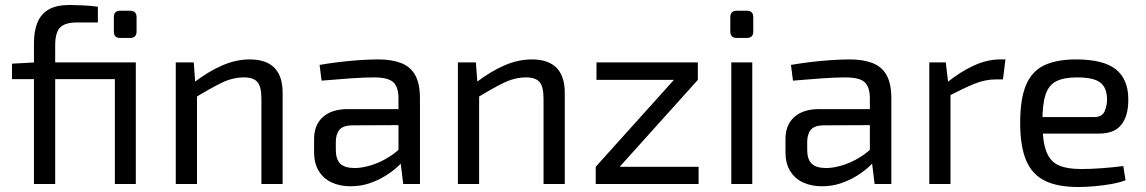

<svg xmlns="http://www.w3.org/2000/svg" viewBox="-20 -737 4589 769"><path d="M258 -717Q279 -717 313 -715.5Q347 -714 372 -710V-647H288Q240 -647 220.5 -626.5Q201 -606 201 -555V0H116V-564Q116 -613 130 -647Q144 -681 175 -699Q206 -717 258 -717ZM450 -487V-420H28V-482L121 -487ZM524 -487V0H440V-487ZM501 -694Q527 -694 527 -668V-611Q527 -585 501 -585H461Q436 -585 436 -611V-668Q436 -694 461 -694Z M980 -499Q1112 -499 1112 -365V0H1027V-341Q1027 -390 1011 -408.5Q995 -427 957 -427Q912 -427 867 -405Q822 -383 760 -345L756 -406Q813 -450 869 -474.5Q925 -499 980 -499ZM756 -487 763 -394 769 -379V0H684V-487Z M1495 -499Q1549 -499 1586.5 -484.5Q1624 -470 1643 -436Q1662 -402 1662 -343V0H1595L1582 -106L1576 -117V-343Q1576 -388 1555.5 -407.5Q1535 -427 1477 -427Q1439 -427 1381.5 -423Q1324 -419 1268 -414L1260 -477Q1294 -483 1334.5 -488Q1375 -493 1417 -496Q1459 -499 1495 -499ZM1622 -300 1621 -236 1388 -235Q1353 -234 1339 -216.5Q1325 -199 1325 -168V-137Q1325 -99 1343 -81.5Q1361 -64 1401 -64Q1429 -64 1464.5 -74.5Q1500 -85 1536 -107Q1572 -129 1602 -163V-100Q1591 -86 1570.5 -67.5Q1550 -49 1521.5 -31.5Q1493 -14 1458.5 -2.5Q1424 9 1384 9Q1341 9 1308 -6.5Q1275 -22 1256.5 -52.5Q1238 -83 1238 -127V-180Q1238 -237 1273.5 -268.5Q1309 -300 1373 -300Z M2110 -499Q2242 -499 2242 -365V0H2157V-341Q2157 -390 2141 -408.5Q2125 -427 2087 -427Q2042 -427 1997 -405Q1952 -383 1890 -345L1886 -406Q1943 -450 1999 -474.5Q2055 -499 2110 -499ZM1886 -487 1893 -394 1899 -379V0H1814V-487Z M2680 -418 2775 -417 2461 -68 2366 -69ZM2778 -69V0H2366V-69ZM2775 -487V-417H2369V-487Z M2993 -487V0H2909V-487ZM2971 -694Q2997 -694 2997 -668V-611Q2997 -585 2971 -585H2931Q2905 -585 2905 -611V-668Q2905 -694 2931 -694Z M3383 -499Q3437 -499 3474.5 -484.5Q3512 -470 3531 -436Q3550 -402 3550 -343V0H3483L3470 -106L3464 -117V-343Q3464 -388 3443.5 -407.5Q3423 -427 3365 -427Q3327 -427 3269.5 -423Q3212 -419 3156 -414L3148 -477Q3182 -483 3222.5 -488Q3263 -493 3305 -496Q3347 -499 3383 -499ZM3510 -300 3509 -236 3276 -235Q3241 -234 3227 -216.5Q3213 -199 3213 -168V-137Q3213 -99 3231 -81.5Q3249 -64 3289 -64Q3317 -64 3352.5 -74.5Q3388 -85 3424 -107Q3460 -129 3490 -163V-100Q3479 -86 3458.5 -67.5Q3438 -49 3409.5 -31.5Q3381 -14 3346.5 -2.5Q3312 9 3272 9Q3229 9 3196 -6.5Q3163 -22 3144.5 -52.5Q3126 -83 3126 -127V-180Q3126 -237 3161.5 -268.5Q3197 -300 3261 -300Z M3768 -487 3779 -394 3787 -379V0H3702V-487ZM4007 -499 3997 -419H3969Q3926 -419 3883 -401.5Q3840 -384 3778 -352L3771 -405Q3825 -449 3879.5 -474Q3934 -499 3985 -499Z M4290 -499Q4400 -499 4449.5 -459Q4499 -419 4499 -340Q4500 -275 4472 -238.5Q4444 -202 4383 -202H4099V-268H4361Q4394 -268 4404 -290.5Q4414 -313 4414 -340Q4413 -387 4386 -407Q4359 -427 4294 -427Q4241 -427 4210.5 -411.5Q4180 -396 4167.5 -357.5Q4155 -319 4155 -250Q4155 -172 4170.5 -131Q4186 -90 4220 -75Q4254 -60 4310 -60Q4349 -60 4395.5 -63.5Q4442 -67 4479 -72L4488 -15Q4465 -6 4431.5 0Q4398 6 4362.5 9Q4327 12 4299 12Q4215 12 4164 -13.5Q4113 -39 4089.5 -95.5Q4066 -152 4066 -245Q4066 -341 4089.5 -396.5Q4113 -452 4162.5 -475.5Q4212 -499 4290 -499Z"/></svg>

Font: Exo 2
Style: Regular
Weight: 400
Designer: Natanael Gama
Foundry: Natanael Gama
Version: Version 2.010